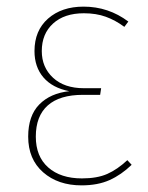

<svg xmlns="http://www.w3.org/2000/svg" viewBox="-20 -549 446 579"><path d="M367 -484 355 -468Q328 -488 299 -498.5Q270 -509 233 -509Q174 -509 140 -478Q106 -447 106 -395Q106 -346 140 -314.5Q174 -283 233 -283H285L282 -263H230Q160 -263 124 -231Q88 -199 88 -137Q88 -77 125.5 -44Q163 -11 227 -11Q273 -11 303.5 -24.5Q334 -38 364 -66L377 -52Q346 -22 310.5 -6Q275 10 226 10Q155 10 110 -29.5Q65 -69 65 -137Q65 -200 98.5 -234Q132 -268 189 -274Q138 -284 111 -315.5Q84 -347 84 -395Q84 -457 125 -493Q166 -529 232 -529Q307 -529 367 -484Z"/></svg>

Font: Fira Sans Condensed Thin
Style: Regular
Weight: 250
Width: 3
Designer: Carrois Corporate & Edenspiekermann AG
Foundry: Carrois Corporate GbR & Edenspiekermann AG
Version: Version 4.203